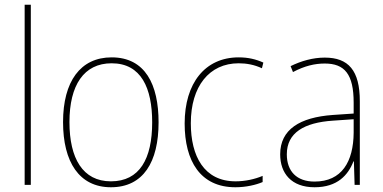

<svg xmlns="http://www.w3.org/2000/svg" viewBox="-20 -780 1616 810"><path d="M110 0V-760H84V0Z M649 -264C649 -423 593 -538 451 -538C319 -538 246 -436 246 -265C246 -97 314 10 448 10C585 10 649 -97 649 -264ZM273 -265C273 -421 334 -513 451 -513C576 -513 622 -408 622 -264C622 -110 569 -15 448 -15C329 -15 273 -112 273 -265Z M973 10C1018 10 1060 0 1088 -12V-38C1055 -24 1014 -15 974 -15C841 -15 785 -121 785 -260C785 -416 863 -513 987 -513C1020 -513 1053 -507 1085 -492L1091 -516C1060 -530 1027 -538 987 -538C845 -538 759 -429 759 -259C759 -101 825 10 973 10Z M1350 -537C1300 -537 1251 -523 1206 -501L1216 -476C1265 -502 1308 -512 1350 -512C1434 -512 1472 -467 1472 -347V-301L1384 -295C1245 -285 1162 -234 1162 -129C1162 -49 1209 10 1307 10C1404 10 1449 -42 1471 -99H1473L1476 0H1498V-353C1498 -483 1450 -537 1350 -537ZM1385 -271 1472 -277V-220C1471 -98 1422 -14 1307 -14C1232 -14 1190 -57 1190 -129C1190 -220 1263 -263 1385 -271Z"/></svg>

Font: Noto Sans Armenian SemiCondensed Thin
Style: Regular
Weight: 100
Width: 4
Designer: Monotype Design Team
Foundry: Monotype Imaging Inc.
Version: Version 2.008